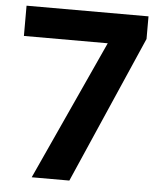

<svg xmlns="http://www.w3.org/2000/svg" viewBox="-52 -809 675 803"><g transform="rotate(5 286.0 -407.5)"><path d="M111 -51H269L539 -669V-764H27V-637H379Z"/></g></svg>

Font: Noto Sans Tamil UI
Style: Bold
Weight: 700
Designer: Jelle Bosma - Monotype Design Team
Foundry: Monotype Imaging Inc.
Version: Version 2.004